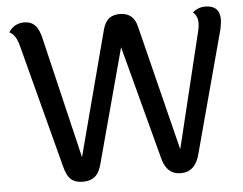

<svg xmlns="http://www.w3.org/2000/svg" viewBox="-52 -795 1099 867"><g transform="rotate(-5 497.5 -361.0)"><path d="M872 -660Q872 -692 851 -709Q875 -731 908 -731Q974 -731 974 -666Q974 -655 968 -623L820 -72Q800 9 733.5 9Q667 9 649 -72L514 -581L377 -72Q367 -28 346 -9.5Q325 9 290 9Q255 9 235.5 -8.5Q216 -26 205 -72L59 -629Q46 -679 17 -692Q42 -731 88 -731Q118 -731 137 -711.5Q156 -692 166 -644L295 -102L444 -668Q454 -703 472.5 -717Q491 -731 521 -731Q583 -731 598 -668L740 -99L868 -627Q872 -645 872 -660Z"/></g></svg>

Font: Laila Medium
Style: Regular
Weight: 500
Designer: Hitesh Malaviya
Foundry: Indian Type Foundry
Version: Version 1.302;PS 1.0;hotconv 1.0.78;makeotf.lib2.5.61930; tt